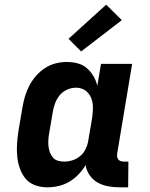

<svg xmlns="http://www.w3.org/2000/svg" viewBox="-20 -793 640 821"><path d="M182 8Q155 8 130 -1Q105 -10 89 -29.5Q73 -49 64.5 -74Q56 -99 53.5 -125.5Q51 -152 53 -179.5Q55 -207 59 -234L76 -334Q80 -358 87 -381.5Q94 -405 105.5 -427Q117 -449 134 -468.5Q151 -488 172.5 -502Q194 -516 218 -522Q242 -528 266 -528Q290 -528 312.5 -522Q335 -516 351.5 -501.5Q368 -487 379.5 -467.5Q391 -448 396 -426L412 -520H545L481 -136Q480 -129 481 -122.5Q482 -116 486 -111Q490 -106 496.5 -104Q503 -102 510 -102H529L528 8H491Q466 8 442 3.5Q418 -1 397.5 -12.5Q377 -24 363.5 -43.5Q350 -63 346 -87Q333 -65 315 -46.5Q297 -28 275.5 -15.5Q254 -3 230 2.5Q206 8 182 8ZM255 -102Q272 -102 289.5 -107.5Q307 -113 322 -125Q337 -137 345.5 -154.5Q354 -172 357 -189L374 -289Q376 -304 377 -318.5Q378 -333 376.5 -347.5Q375 -362 369.5 -375Q364 -388 354.5 -398Q345 -408 332 -413Q319 -418 304 -418Q285 -418 266.5 -409.5Q248 -401 235.5 -386Q223 -371 216 -352.5Q209 -334 206 -316L189 -216Q187 -203 186.5 -189.5Q186 -176 188 -163Q190 -150 194.5 -138.5Q199 -127 207.5 -118Q216 -109 228.5 -105.5Q241 -102 255 -102ZM327 -573 273 -627 434 -773 501 -707Z"/></svg>

Font: Iosevka Etoile Extrabold
Style: Italic
Weight: 800
Italic angle: -9°
Designer: Belleve Invis
Foundry: Belleve Invis
Version: Version 22.1.2; ttfautohint (v1.8.4)